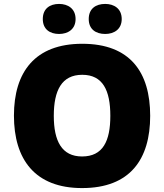

<svg xmlns="http://www.w3.org/2000/svg" viewBox="-20 -948 837 978"><path d="M198 -851C198 -799 234 -775 281 -775C326 -775 365 -799 365 -851C365 -904 326 -928 281 -928C234 -928 198 -904 198 -851ZM432 -851C432 -799 468 -775 516 -775C561 -775 600 -799 600 -851C600 -904 561 -928 516 -928C468 -928 432 -904 432 -851ZM745 -358C745 -580 643 -725 399 -725C158 -725 51 -581 51 -359C51 -136 158 10 398 10C643 10 745 -137 745 -358ZM254 -358C254 -487 294 -567 399 -567C504 -567 542 -487 542 -358C542 -229 504 -151 398 -151C295 -151 254 -229 254 -358Z"/></svg>

Font: Noto Sans Gujarati Black
Style: Regular
Weight: 900
Designer: Jelle Bosma - Monotype Design Team, Universal Thirst
Foundry: Monotype Imaging Inc.
Version: Version 2.106